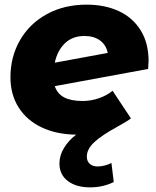

<svg xmlns="http://www.w3.org/2000/svg" viewBox="-20 -571 672 827"><path d="M620 -308Q620 -298 618 -274L216 -200Q227 -167 256.5 -151.5Q286 -136 336 -136Q371 -136 405 -147.5Q439 -159 465 -180L544 -61Q530 -50 487 -26Q419 11 386.5 41Q354 71 354 104Q354 123 366.5 134.5Q379 146 400 146Q430 146 460 131L470 213Q424 236 368 236Q308 236 272 208.5Q236 181 236 133Q236 99 255.5 66.5Q275 34 308 9Q223 8 159 -22.5Q95 -53 60 -108.5Q25 -164 25 -238Q25 -327 66.5 -398.5Q108 -470 182.5 -510.5Q257 -551 353 -551Q431 -551 491 -523.5Q551 -496 585.5 -441Q620 -386 620 -308ZM216 -301 444 -343Q437 -378 410.5 -397Q384 -416 344 -416Q292 -416 259.5 -384.5Q227 -353 216 -301Z"/></svg>

Font: Montserrat Alternates ExtraBold
Style: Italic
Weight: 800
Italic angle: -11.3°
Designer: Julieta Ulanovsky
Foundry: Julieta Ulanovsky
Version: Version 7.200